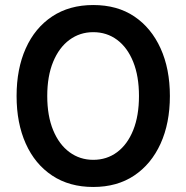

<svg xmlns="http://www.w3.org/2000/svg" viewBox="-20 -732 741 764"><path d="M351 12Q256 12 187.5 -33.5Q119 -79 82.5 -160.5Q46 -242 46 -350Q46 -458 82.5 -539.5Q119 -621 187.5 -666.5Q256 -712 351 -712Q447 -712 514.5 -666.5Q582 -621 619 -539.5Q656 -458 656 -350Q656 -242 619 -160.5Q582 -79 514 -33.5Q446 12 351 12ZM351 -96Q405 -96 446 -126.5Q487 -157 510 -214Q533 -271 533 -350Q533 -429 510 -486Q487 -543 446 -573.5Q405 -604 351 -604Q298 -604 256.5 -573.5Q215 -543 191.5 -486Q168 -429 168 -350Q168 -271 191.5 -214Q215 -157 256.5 -126.5Q298 -96 351 -96Z"/></svg>

Font: DM Sans 18pt SemiBold
Style: Regular
Weight: 600
Designer: Colophon Foundry, Jonny Pinhorn
Foundry: Colophon Foundry
Version: Version 4.004;gftools[0.9.30]